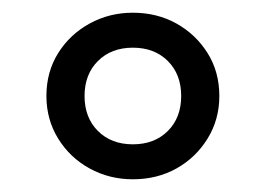

<svg xmlns="http://www.w3.org/2000/svg" viewBox="-20 -730 418 302"><path d="M189 -448Q152 -448 121 -465Q90 -482 71.5 -512Q53 -542 53 -579Q53 -617 71.5 -646.5Q90 -676 121 -693Q152 -710 189 -710Q227 -710 257.5 -693Q288 -676 306.5 -646.5Q325 -617 325 -579Q325 -542 306.5 -512Q288 -482 257.5 -465Q227 -448 189 -448ZM189 -503Q223 -503 244 -524Q265 -545 265 -579Q265 -613 244 -634Q223 -655 189 -655Q155 -655 134 -634Q113 -613 113 -579Q113 -545 134 -524Q155 -503 189 -503Z"/></svg>

Font: Rubik Light Light
Style: Regular
Weight: 300
Version: Version 2.101